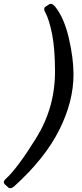

<svg xmlns="http://www.w3.org/2000/svg" viewBox="-78 -762 425 993"><path d="M-52.2 191.9Q-65.9 179.2 -48.8 163.6Q10.7 110.4 108.6 -47.1Q206.5 -204.6 206.5 -391.6Q206.5 -509.3 191.4 -585.4Q176.3 -661.6 155.8 -698.7Q144.5 -718.8 157.7 -727.5L175.8 -739.3Q190.4 -748.5 208 -726.6Q253.9 -668.9 278.1 -564.5Q302.2 -460 302.2 -377Q302.2 -236.8 228.3 -89.6Q154.3 57.6 -2.4 199.7Q-23.4 218.8 -36.6 206.5Z"/></svg>

Font: Istok Web
Style: Italic
Weight: 400
Italic angle: -13°
Designer: Andrey V. Panov
Foundry: Andrey V. Panov
Version: Version 1.0.2g